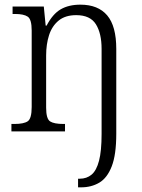

<svg xmlns="http://www.w3.org/2000/svg" viewBox="-20 -564 611 824"><path d="M315 240V203H322Q352 203 373 185.5Q394 168 405 126Q416 84 416 11V-354Q416 -421 391.5 -460Q367 -499 307 -499Q260 -499 231.5 -475.5Q203 -452 190.5 -413Q178 -374 178 -326V-102Q178 -54 195 -43Q212 -32 252 -32H259V0H29V-32H42Q82 -32 99 -43.5Q116 -55 116 -105V-433Q116 -481 99 -492.5Q82 -504 45 -504H34V-536H168L176 -454H180Q206 -504 240.5 -524Q275 -544 325 -544Q401 -544 440 -498Q479 -452 479 -354V10Q479 100 459.5 150Q440 200 406 220Q372 240 328 240Z"/></svg>

Font: Noto Serif Lao SemiCondensed Light
Style: Regular
Weight: 300
Width: 4
Designer: Monotype Design Team
Foundry: Monotype Imaging Inc.
Version: Version 2.003; ttfautohint (v1.8.4.7-5d5b)